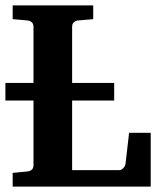

<svg xmlns="http://www.w3.org/2000/svg" viewBox="-20 -691 594 711"><path d="M26.9 0V-50.8L82 -56.2Q91.3 -57.1 97.7 -62.7Q104 -68.4 104 -78.1V-318.8H0V-383.8H104V-592.8Q104 -602.5 97.7 -608.4Q91.3 -614.3 82 -615.2L26.9 -620.1V-670.9H325.2V-620.1L269 -615.2Q259.8 -614.3 253.4 -608.4Q247.1 -602.5 247.1 -592.8V-383.8H402.8V-318.8H247.1V-61H420.9Q426.3 -61 430.4 -63.5Q434.6 -65.9 437.7 -69.6Q440.9 -73.2 442.6 -77.1Q444.3 -81.1 444.8 -84L458 -199.2H538.1V0Z"/></svg>

Font: Charis SIL
Style: Bold
Weight: 700
Foundry: SIL International
Version: Version 4.112